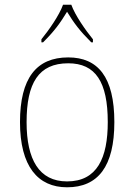

<svg xmlns="http://www.w3.org/2000/svg" viewBox="-20 -786 571 816"><path d="M156 -619V-606H163C213 -656 235 -687 265 -736C295 -687 318 -656 368 -606H375V-619C344 -657 299 -721 283 -766H248C232 -721 187 -657 156 -619ZM265 10C397 10 466 -79 466 -267C466 -459 396 -542 270 -542C135 -542 65 -454 65 -267C65 -79 141 10 265 10ZM265 -15C146 -15 93 -108 93 -267C93 -433 144 -517 270 -517C386 -517 438 -438 438 -267C438 -115 393 -15 265 -15Z"/></svg>

Font: Noto Serif Sinhala Thin
Style: Regular
Weight: 100
Designer: Jelle Bosma - Monotype Design Team
Foundry: Monotype Imaging Inc.
Version: Version 2.007